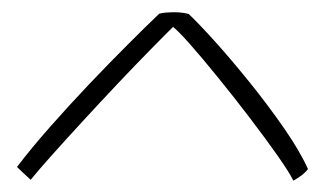

<svg xmlns="http://www.w3.org/2000/svg" viewBox="-20 -686 556 322"><path d="M296.5 -662.5Q312.5 -647.5 340.2 -616.8Q368 -586 399 -547.5Q430 -509 456.5 -470.8Q483 -432.5 496.5 -402.5Q491.5 -396 484.5 -391Q477.5 -386 472 -383Q465.5 -396.5 445.5 -425Q425.5 -453.5 399 -488.2Q372.5 -523 345.5 -556.2Q318.5 -589.5 297 -613.8Q275.5 -638 265.5 -644.5L277 -647.5Q260 -631 233.8 -604.2Q207.5 -577.5 177.5 -545.8Q147.5 -514 118.8 -482.8Q90 -451.5 66.8 -425.5Q43.5 -399.5 31.5 -384.5Q26.5 -389 19.8 -395.2Q13 -401.5 8.5 -406Q32 -437 63.8 -473Q95.5 -509 129.5 -544.8Q163.5 -580.5 194.5 -611.5Q225.5 -642.5 247 -663Q252.5 -664.5 259 -665Q265.5 -665.5 271.5 -665.5Q280 -665.5 286.8 -664.5Q293.5 -663.5 296.5 -662.5Z"/></svg>

Font: Grandstander Thin Thin
Style: Regular
Weight: 250
Version: Version 1.200